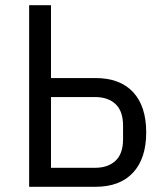

<svg xmlns="http://www.w3.org/2000/svg" viewBox="-20 -718 640 738"><path d="M92 -698H176V-418H347Q441 -418 491.5 -364Q542 -310 542 -209Q542 -109 491.5 -54.5Q441 0 347 0H92ZM345 -73Q395 -73 424 -100Q453 -127 453 -183V-235Q453 -291 424 -318Q395 -345 345 -345H176V-73Z"/></svg>

Font: Lilex Nerd Font
Style: Regular
Weight: 400
Designer: Mike Abbink, Paul van der Laan, Pieter van Rosmalen, Mikhael Khrustik
Foundry: Mikhael Khrustik
Version: Version 2.400; ttfautohint (v1.8.4.7-5d5b);Nerd Fonts 3.3.0